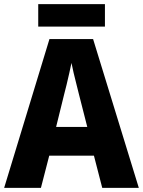

<svg xmlns="http://www.w3.org/2000/svg" viewBox="-20 -904 688 924"><path d="M472 0 432 -155H217L177 0H0L218 -716H428L648 0ZM360 -450Q355 -471 348 -498Q341 -525 334.5 -552.5Q328 -580 324 -601Q320 -581 313.5 -552.5Q307 -524 300.5 -496.5Q294 -469 289 -451L250 -293H400ZM485 -884V-776H164V-884Z"/></svg>

Font: Noto Sans Malayalam SemiCondensed ExtraBold
Style: Regular
Weight: 800
Width: 4
Designer: Jelle Bosma - Monotype Design Team
Foundry: Monotype Imaging Inc.
Version: Version 2.104; ttfautohint (v1.8.4.7-5d5b)